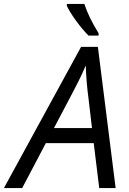

<svg xmlns="http://www.w3.org/2000/svg" viewBox="-77 -951 652 971"><path d="M421.4 -771H370.6Q339.8 -801.8 307.9 -845.7Q275.9 -889.6 261.2 -920.9V-931.2H349.6Q371.1 -864.3 421.4 -783.2ZM35.2 0H-57.1L333 -713.9H418L507.8 0H424.8L397 -227.1H154.8ZM388.2 -303.2 371.1 -449.2Q358.9 -538.6 356.9 -620.1Q339.4 -578.6 317.6 -535.4Q295.9 -492.2 195.8 -303.2Z"/></svg>

Font: Open Sans Hebrew
Style: Italic
Weight: 400
Italic angle: -12°
Foundry: Ascender Corporation, Yanek Iontef
Version: Version 2.001;PS 002.001;hotconv 1.0.70;makeotf.lib2.5.58329